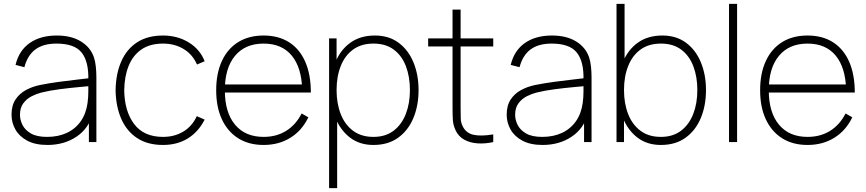

<svg xmlns="http://www.w3.org/2000/svg" viewBox="-20 -740 4512 1000"><path d="M227 15Q164 15 122.5 -7Q81 -29 60.5 -65Q40 -101 40 -143Q40 -190.5 60.8 -221.8Q81.5 -253 115 -271Q148.5 -289 187 -297Q234 -306.5 287.8 -313.8Q341.5 -321 387 -326Q432.5 -331 455 -334L440 -324Q442.5 -419.5 405.2 -466.2Q368 -513 274 -513Q206 -513 164.8 -482.8Q123.5 -452.5 107 -390L61 -402Q79 -477 134.8 -516Q190.5 -555 276 -555Q351 -555 401 -524.5Q451 -494 469 -442Q476 -422 479 -393.5Q482 -365 482 -338V0H443V-148L463 -147Q441.5 -70 377.5 -27.5Q313.5 15 227 15ZM225 -27Q283.5 -27 328.2 -48Q373 -69 400.8 -108.8Q428.5 -148.5 436 -204Q440 -232 440 -264Q440 -296 440 -310L462 -293Q435.5 -290.5 388.8 -286.2Q342 -282 290 -275.2Q238 -268.5 196 -258Q171.5 -252 145.5 -239Q119.5 -226 101.8 -202.5Q84 -179 84 -142Q84 -116 97 -89.5Q110 -63 140.8 -45Q171.5 -27 225 -27Z M829 15Q748.5 15 694 -21Q639.5 -57 611.5 -121.2Q583.5 -185.5 582 -270Q583.5 -356.5 611.8 -420.5Q640 -484.5 694.5 -519.8Q749 -555 829 -555Q904 -555 962.8 -519.2Q1021.5 -483.5 1046 -421L1006 -404Q983.5 -456 936.8 -484.5Q890 -513 829 -513Q761 -513 716.5 -482.2Q672 -451.5 650 -396.8Q628 -342 627 -270Q628.5 -160 679 -93.5Q729.5 -27 829 -27Q888.5 -27 934.5 -54.5Q980.5 -82 1005 -135L1046 -117Q1012.5 -52 957.5 -18.5Q902.5 15 829 15Z M1353 15Q1276.5 15 1221.2 -19.5Q1166 -54 1136 -118Q1106 -182 1106 -270Q1106 -358.5 1135.8 -422.5Q1165.5 -486.5 1220.8 -520.8Q1276 -555 1353 -555Q1430.5 -555 1485.5 -520Q1540.5 -485 1569.8 -418.5Q1599 -352 1599 -258H1554V-272Q1551 -388.5 1499.2 -450.8Q1447.5 -513 1353 -513Q1257 -513 1204 -449.2Q1151 -385.5 1151 -270Q1151 -154.5 1204 -90.8Q1257 -27 1353 -27Q1420 -27 1470.5 -58.5Q1521 -90 1551 -149L1586 -129Q1553 -60 1492.5 -22.5Q1432 15 1353 15ZM1133 -258V-300H1573V-258Z M1925 15Q1853.5 15 1803.5 -23Q1753.5 -61 1727.2 -125.8Q1701 -190.5 1701 -271Q1701 -353 1727.5 -417.2Q1754 -481.5 1805.8 -518.2Q1857.5 -555 1933 -555Q2005.5 -555 2056.2 -517.2Q2107 -479.5 2133.5 -415Q2160 -350.5 2160 -271Q2160 -190 2133 -125.2Q2106 -60.5 2053.8 -22.8Q2001.5 15 1925 15ZM1694 240V-540H1733V-115H1736V240ZM1925 -27Q1987.5 -27 2029.8 -59Q2072 -91 2093.5 -146.2Q2115 -201.5 2115 -271Q2115 -340 2094.2 -394.8Q2073.5 -449.5 2031.5 -481.2Q1989.5 -513 1925 -513Q1862 -513 1819.2 -482Q1776.5 -451 1754.8 -396.2Q1733 -341.5 1733 -271Q1733 -201.5 1754.5 -146.2Q1776 -91 1818.8 -59Q1861.5 -27 1925 -27Z M2549 0Q2508.5 9 2469 6.8Q2429.5 4.5 2398.5 -12.2Q2367.5 -29 2352 -63Q2340 -89.5 2338.5 -116.8Q2337 -144 2337 -179V-690H2379V-179Q2379 -144 2379.8 -122.5Q2380.5 -101 2390 -82Q2408 -46 2447 -37.8Q2486 -29.5 2549 -40ZM2210 -498V-540H2549V-498Z M2806 15Q2743 15 2701.5 -7Q2660 -29 2639.5 -65Q2619 -101 2619 -143Q2619 -190.5 2639.8 -221.8Q2660.5 -253 2694 -271Q2727.5 -289 2766 -297Q2813 -306.5 2866.8 -313.8Q2920.5 -321 2966 -326Q3011.5 -331 3034 -334L3019 -324Q3021.5 -419.5 2984.2 -466.2Q2947 -513 2853 -513Q2785 -513 2743.8 -482.8Q2702.5 -452.5 2686 -390L2640 -402Q2658 -477 2713.8 -516Q2769.5 -555 2855 -555Q2930 -555 2980 -524.5Q3030 -494 3048 -442Q3055 -422 3058 -393.5Q3061 -365 3061 -338V0H3022V-148L3042 -147Q3020.5 -70 2956.5 -27.5Q2892.5 15 2806 15ZM2804 -27Q2862.5 -27 2907.2 -48Q2952 -69 2979.8 -108.8Q3007.5 -148.5 3015 -204Q3019 -232 3019 -264Q3019 -296 3019 -310L3041 -293Q3014.5 -290.5 2967.8 -286.2Q2921 -282 2869 -275.2Q2817 -268.5 2775 -258Q2750.5 -252 2724.5 -239Q2698.5 -226 2680.8 -202.5Q2663 -179 2663 -142Q2663 -116 2676 -89.5Q2689 -63 2719.8 -45Q2750.5 -27 2804 -27Z M3422 15Q3350.5 15 3300.5 -23Q3250.5 -61 3224.2 -125.8Q3198 -190.5 3198 -271Q3198 -353 3224.5 -417.2Q3251 -481.5 3302.8 -518.2Q3354.5 -555 3430 -555Q3502.5 -555 3553.2 -517.2Q3604 -479.5 3630.5 -415Q3657 -350.5 3657 -271Q3657 -190 3630 -125.2Q3603 -60.5 3550.8 -22.8Q3498.5 15 3422 15ZM3191 0V-720H3233V-425H3230V0ZM3422 -27Q3484.5 -27 3526.8 -59Q3569 -91 3590.5 -146.2Q3612 -201.5 3612 -271Q3612 -340 3591.2 -394.8Q3570.5 -449.5 3528.5 -481.2Q3486.5 -513 3422 -513Q3359 -513 3316.2 -482Q3273.5 -451 3251.8 -396.2Q3230 -341.5 3230 -271Q3230 -201.5 3251.5 -146.2Q3273 -91 3315.8 -59Q3358.5 -27 3422 -27Z M3777 0V-720H3819V0Z M4186 15Q4109.5 15 4054.2 -19.5Q3999 -54 3969 -118Q3939 -182 3939 -270Q3939 -358.5 3968.8 -422.5Q3998.5 -486.5 4053.8 -520.8Q4109 -555 4186 -555Q4263.5 -555 4318.5 -520Q4373.5 -485 4402.8 -418.5Q4432 -352 4432 -258H4387V-272Q4384 -388.5 4332.2 -450.8Q4280.5 -513 4186 -513Q4090 -513 4037 -449.2Q3984 -385.5 3984 -270Q3984 -154.5 4037 -90.8Q4090 -27 4186 -27Q4253 -27 4303.5 -58.5Q4354 -90 4384 -149L4419 -129Q4386 -60 4325.5 -22.5Q4265 15 4186 15ZM3966 -258V-300H4406V-258Z"/></svg>

Font: Manrope ExtraLight
Style: Regular
Weight: 200
Designer: Mikhail Sharanda
Foundry: Mikhail Sharanda
Version: Version 4.505